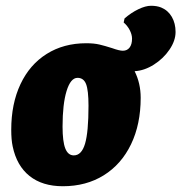

<svg xmlns="http://www.w3.org/2000/svg" viewBox="-20 -634 629 666"><path d="M24 -126Q19 -149 19 -184Q19 -274 51 -342Q83 -410 142 -447Q201 -484 279 -484Q306 -484 325 -479.5Q344 -475 369 -467Q394 -458 406 -458Q421 -458 429.5 -469Q438 -480 438 -500Q438 -514 430 -529.5Q422 -545 409 -556L412 -570Q435 -590 460 -602Q485 -614 504 -614Q524 -614 539 -608Q563 -598 576 -575.5Q589 -553 589 -523Q589 -493 568 -462Q547 -431 514 -410Q481 -389 447 -387Q468 -345 468 -295Q468 -203 434.5 -133.5Q401 -64 340 -26Q279 12 198 12Q127 12 82.5 -23.5Q38 -59 24 -126ZM287 -267Q287 -321 278.5 -342.5Q270 -364 249 -364Q225 -364 211 -318.5Q197 -273 197 -195Q197 -143 206.5 -119Q216 -95 236 -95Q263 -95 275 -135.5Q287 -176 287 -267Z"/></svg>

Font: Alegreya Black
Style: Italic
Weight: 900
Italic angle: -7°
Designer: Juan Pablo del Peral
Foundry: Huerta Tipografica
Version: Version 2.007; ttfautohint (v1.6)